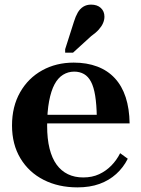

<svg xmlns="http://www.w3.org/2000/svg" viewBox="-20 -801 610 831"><path d="M184 -257Q184 -200 194.5 -158Q205 -116 225 -88.5Q245 -61 274 -47Q303 -33 340 -33Q379 -33 409 -47Q439 -61 462 -84.5Q485 -108 500 -138L533 -114Q514 -76 483 -48Q452 -20 410.5 -5Q369 10 315 10Q233 10 169 -22.5Q105 -55 68.5 -115.5Q32 -176 32 -258Q32 -340 67 -401.5Q102 -463 162.5 -496.5Q223 -530 299 -530Q356 -530 401 -513Q446 -496 477 -462.5Q508 -429 524 -380Q540 -331 541 -267H117L116 -304H423L399 -295Q398 -349 392 -386.5Q386 -424 374 -447Q362 -470 343.5 -480.5Q325 -491 301 -491Q275 -491 253 -477.5Q231 -464 216 -436Q201 -408 192.5 -363Q184 -318 184 -257ZM300 -707Q307 -730 316.5 -746.5Q326 -763 340.5 -772Q355 -781 374 -781Q401 -781 416.5 -766.5Q432 -752 432 -729Q432 -715 426 -701Q420 -687 407.5 -673Q395 -659 375 -645L296 -573H262V-588Z"/></svg>

Font: Roboto Serif 144pt SemiBold
Style: Regular
Weight: 600
Version: Version 1.008